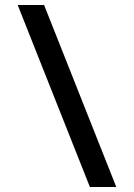

<svg xmlns="http://www.w3.org/2000/svg" viewBox="-20 -751 538 771"><path d="M341 0H447L157 -731H51Z"/></svg>

Font: LaHaus Display SemiBold
Style: Regular
Weight: 600
Designer: We are Make, BastardaType, Dalton Maag Ltd
Foundry: BastardaType, Dalton Maag Ltd
Version: Version 3.100;Glyphs 3.3 (3331)